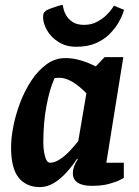

<svg xmlns="http://www.w3.org/2000/svg" viewBox="-20 -749 566 780"><path d="M142 11Q87 11 56 -27Q25 -65 25 -150Q25 -189 34.5 -237Q44 -285 62.5 -333.5Q81 -382 108 -422.5Q135 -463 169.5 -488Q204 -513 245 -513Q269 -513 291.5 -508Q314 -503 334 -495Q354 -487 369 -479L405 -517H481L412 -88H483V-26Q483 -26 467.5 -18Q452 -10 423 -2Q394 6 353 6Q315 6 295.5 -7Q276 -20 276 -45Q276 -59 281 -73Q286 -87 296 -102L293 -104Q274 -75 250 -48.5Q226 -22 199 -5.5Q172 11 142 11ZM183 -88Q203 -88 224.5 -102.5Q246 -117 265 -137.5Q284 -158 298 -176L331 -370Q302 -400 274 -416.5Q246 -433 222 -433Q214 -433 208 -432.5Q202 -432 201 -430Q181 -385 168.5 -317.5Q156 -250 156 -171Q156 -139 163 -113.5Q170 -88 183 -88ZM290 -559Q248 -559 217.5 -578.5Q187 -598 171 -626Q155 -654 155 -679Q155 -692 158.5 -697Q162 -702 166 -705Q171 -709 185.5 -714.5Q200 -720 215 -724.5Q230 -729 235 -729Q238 -706 248 -688Q258 -670 276 -659Q294 -648 321 -648Q351 -648 373.5 -660Q396 -672 411.5 -687Q427 -702 435 -714Q443 -726 443 -726L484 -709Q484 -709 479 -694Q474 -679 461 -656.5Q448 -634 426 -611.5Q404 -589 370.5 -574Q337 -559 290 -559Z"/></svg>

Font: Faustina VF Beta
Style: Italic
Weight: 400
Italic angle: -8°
Designer: Alfonso Garcia
Foundry: Omnibus-Type
Version: Version 1.006